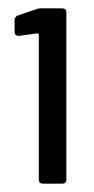

<svg xmlns="http://www.w3.org/2000/svg" viewBox="-20 -900 226 460"><path d="M79 -880H129Q139 -880 139 -870V-470Q139 -460 129 -460H83Q73 -460 73 -470V-817Q73 -820 69 -820L26 -814H24Q20 -814 17.5 -816.5Q15 -819 15 -823V-851Q15 -860 23 -863L67 -878Q71 -880 79 -880Z"/></svg>

Font: BarlowMedium
Style: Regular
Weight: 500
Designer: Jeremy Tribby
Foundry: Tribby Type
Version: Version 1.422